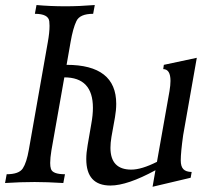

<svg xmlns="http://www.w3.org/2000/svg" viewBox="-27 -713 841 748"><path d="M567.4 14.6 578.6 -49.8Q469.2 9.8 403.3 9.8Q309.1 9.8 309.1 -93.3Q309.1 -117.7 314.5 -147.9L328.6 -230Q335 -264.6 335 -293Q335 -411.6 223.6 -411.6L173.3 -127Q168.5 -97.7 168.5 -78.1Q168.5 -64 171.4 -55.2Q177.7 -34.2 226.1 -34.2L219.7 0Q154.8 -3.9 107.9 -3.9Q53.2 -3.9 -7.3 0L-1 -34.2Q46.9 -34.2 61.8 -56.9Q76.7 -79.6 85.4 -129.9L159.2 -548.3Q166 -585.9 166 -612.3Q166 -621.6 165 -629.9Q161.6 -659.2 108.9 -659.2L115.2 -693.4Q168.9 -688.5 228.5 -688.5Q280.8 -688.5 342.3 -693.4L335.9 -659.2Q284.2 -659.2 270.8 -631.1Q257.3 -603 248 -549.3L232.4 -460.4Q425.8 -460.4 425.8 -308.6Q425.8 -284.2 420.9 -255.9L407.2 -179.7Q403.3 -156.2 403.3 -137.2Q403.3 -52.2 484.4 -52.2Q524.4 -52.2 584.5 -82.5L633.3 -357.9Q637.2 -381.3 637.2 -397.9Q637.2 -443.4 608.9 -443.8L611.3 -460.4L739.7 -487.8L686.5 -186Q677.2 -119.6 677.2 -87.9Q677.2 -64.5 687.3 -54Q697.3 -43.5 719.7 -43L715.8 -20.5Z"/></svg>

Font: Kelvinch
Style: Italic
Weight: 400
Italic angle: -10°
Designer: Paul James Miller
Foundry: High-Logic / Made with FontCreator
Version: Version 3.40;July 22, 2017;FontCreator 11.0.0.2388 64-bit